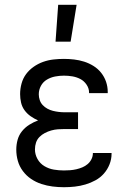

<svg xmlns="http://www.w3.org/2000/svg" viewBox="-20 -774 540 802"><path d="M247 8Q223 8 199.5 5Q176 2 153 -5.5Q130 -13 110 -26.5Q90 -40 75.5 -59.5Q61 -79 54.5 -102Q48 -125 48 -149Q48 -170 53.5 -190Q59 -210 72 -226Q85 -242 102.5 -253Q120 -264 139 -271Q123 -278 108 -288.5Q93 -299 82.5 -313.5Q72 -328 68 -345.5Q64 -363 64 -381Q64 -403 70 -425Q76 -447 89 -464.5Q102 -482 120.5 -495Q139 -508 160 -515.5Q181 -523 203 -525.5Q225 -528 247 -528Q268 -528 289.5 -525.5Q311 -523 331.5 -516.5Q352 -510 370.5 -498.5Q389 -487 402.5 -470Q416 -453 423 -432.5Q430 -412 430 -390V-385H352V-388Q352 -405 341.5 -420.5Q331 -436 315.5 -444Q300 -452 282.5 -455Q265 -458 247 -458Q229 -458 210.5 -454.5Q192 -451 176 -441.5Q160 -432 151 -415.5Q142 -399 142 -380Q142 -368 146 -356Q150 -344 158.5 -335Q167 -326 178 -320Q189 -314 201 -311Q213 -308 225.5 -306.5Q238 -305 250 -305H306V-235H250Q236 -235 222 -234Q208 -233 194 -229Q180 -225 167.5 -218.5Q155 -212 145 -202Q135 -192 130.5 -178.5Q126 -165 126 -150Q126 -129 136.5 -110Q147 -91 165.5 -80Q184 -69 205 -65.5Q226 -62 247 -62Q260 -62 273 -63Q286 -64 299 -67Q312 -70 324 -75Q336 -80 346 -88.5Q356 -97 362 -109Q368 -121 368 -134V-135H446V-132Q446 -109 437.5 -87.5Q429 -66 414 -49Q399 -32 379 -21Q359 -10 337 -3.5Q315 3 292.5 5.5Q270 8 247 8ZM212 -600 223 -754H300L275 -600Z"/></svg>

Font: Huly
Style: Regular
Weight: 400
Designer: Belleve Invis
Foundry: Belleve Invis
Version: Version 33.2.5; ttfautohint (v1.8.4)